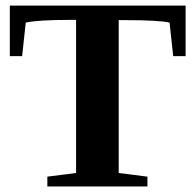

<svg xmlns="http://www.w3.org/2000/svg" viewBox="-20 -675 707 695"><path d="M151.4 0V-35.6L255.4 -48.8V-603H230.5Q118.7 -603 73.2 -593.3L60.1 -471.7H15.6V-654.8H651.9V-471.7H606.9L593.8 -593.3Q553.2 -602.1 433.6 -602.1H409.7V-48.8L513.7 -35.6V0Z"/></svg>

Font: Liberation Serif
Style: Bold
Weight: 700
Designer: Steve Matteson
Foundry: Ascender Corporation
Version: Version 2.1.5